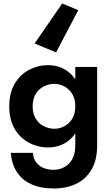

<svg xmlns="http://www.w3.org/2000/svg" viewBox="-20 -843 610 1099"><path d="M42 32Q46 92 74.5 138.5Q103 185 157 210.5Q211 236 291 236Q357 236 413 210.5Q469 185 502.5 130Q536 75 536 -10V-460H411V-10Q411 37 393.5 68Q376 99 347.5 114Q319 129 287 129Q252 129 226 117Q200 105 185 83.5Q170 62 169 32ZM33 -234Q33 -158 64 -105.5Q95 -53 146 -26Q197 1 254 1Q312 1 356.5 -26.5Q401 -54 426.5 -107Q452 -160 452 -234Q452 -309 426.5 -361.5Q401 -414 356.5 -442Q312 -470 254 -470Q197 -470 146 -443Q95 -416 64 -363.5Q33 -311 33 -234ZM167 -234Q167 -276 184 -304.5Q201 -333 230 -348Q259 -363 292 -363Q314 -363 335 -354.5Q356 -346 373.5 -330Q391 -314 401 -290Q411 -266 411 -234Q411 -192 393.5 -163.5Q376 -135 348.5 -120.5Q321 -106 292 -106Q259 -106 230 -121Q201 -136 184 -164.5Q167 -193 167 -234ZM301 -543 428 -785 336 -823 178 -594Z"/></svg>

Font: Jost SemiBold
Style: Regular
Weight: 600
Version: Version 3.710